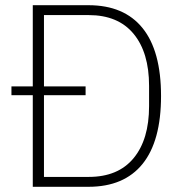

<svg xmlns="http://www.w3.org/2000/svg" viewBox="-20 -718 705 738"><path d="M106 0V-352H24V-386H106V-698H320Q457 -698 528 -610Q599 -522 599 -349Q599 -176 528 -88Q457 0 320 0ZM321 -38Q434 -38 493.5 -110Q553 -182 553 -310V-388Q553 -516 493.5 -588Q434 -660 321 -660H149V-386H309V-352H149V-38Z"/></svg>

Font: Anuphan ExtraLight
Style: Regular
Weight: 200
Designer: Cadson Demak
Version: Version 3.001